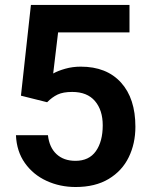

<svg xmlns="http://www.w3.org/2000/svg" viewBox="-20 -740 607 770"><path d="M499.3 -720.3V-610H213L193.3 -445.3Q213 -456.3 242.2 -464.5Q271.3 -472.7 304 -472.7Q407.3 -472.7 465.2 -409Q523 -345.3 523 -231.7Q523 -164.3 496.3 -109.5Q469.7 -54.7 415.8 -22.3Q362 10 283.3 10Q220.3 10 166.7 -14.7Q113 -39.3 79.8 -86.2Q46.7 -133 44 -197.7H172.3Q177.7 -148.7 206.7 -121.8Q235.7 -95 282.7 -95Q337 -95 364.5 -133.8Q392 -172.7 392 -237.3Q392 -298.3 360.8 -334.8Q329.7 -371.3 269.7 -371.3Q233 -371.3 211 -360.8Q189 -350.3 169 -330L64 -356.3L104 -720.3Z"/></svg>

Font: FreesentationVF
Style: Regular
Weight: 400
Designer: glyphs from Roboto by Christian Robertson / Hangul glyphs from Noto Sans CJK(Source Han Sans) by Jang Soo-young and Kang
Foundry: PT&
Version: Version 2.001;Glyphs 3.3.1 (3343)